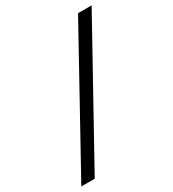

<svg xmlns="http://www.w3.org/2000/svg" viewBox="-185 -772 871 967"><g transform="rotate(-30 250.5 -289.0)"><path d="M501 -671H422L0 93H78Z"/></g></svg>

Font: Veleka
Style: Bold Italic
Weight: 700
Italic angle: -12°
Designer: Stefan Peev, Context Ltd, 2016; SIL International, 1997-2014.
Foundry: Stefan Peev, Context Ltd, 2016
Version: Version 5.000